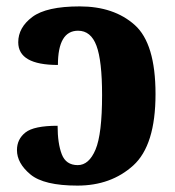

<svg xmlns="http://www.w3.org/2000/svg" viewBox="-20 -570 548 600"><path d="M222 10Q327 10 396.5 -53Q466 -116 466 -276Q466 -434 401 -492Q336 -550 229 -550Q125 -550 81 -517Q37 -484 37 -438Q37 -367 161 -367Q161 -474 224 -474Q264 -474 281.5 -427Q299 -380 299 -273Q299 -151 278.5 -102.5Q258 -54 223 -54Q186 -54 173 -88Q160 -122 160 -177Q86 -177 59.5 -156Q33 -135 33 -101Q33 -60 75 -25Q117 10 222 10Z"/></svg>

Font: Noto Serif SemiCondensed Extra
Style: Regular
Weight: 800
Width: 4
Designer: Monotype Design Team
Foundry: Monotype Imaging Inc.
Version: Version 1.002